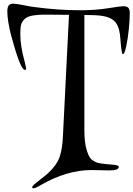

<svg xmlns="http://www.w3.org/2000/svg" viewBox="-20 -892 729 1049"><path d="M53 -872Q68 -872 109.5 -863.5Q151 -855 172 -853Q298 -836 421 -836Q501 -836 570 -847Q639 -858 654 -858Q674 -858 681.5 -849Q689 -840 689 -821Q689 -787 684 -734.5Q679 -682 669.5 -638.5Q660 -595 651 -596Q644 -596 638 -676Q635 -736 614.5 -765.5Q594 -795 545 -804Q517 -810 441 -810V-180Q441 -116 452.5 -76.5Q464 -37 476 -25Q488 -13 506 -5Q522 2 587 7Q629 9 629 20Q629 39 578 39Q562 39 530 38Q498 37 481 37Q345 37 203 119Q173 137 162 137Q156 137 156 131Q156 125 167.5 115Q179 105 202.5 87Q226 69 244 53Q290 10 305.5 -34Q321 -78 324 -152L357 -811Q296 -812 232 -812Q182 -812 153 -806Q124 -800 110.5 -784Q97 -768 94 -752Q91 -736 91 -705Q91 -641 114 -558Q123 -520 123 -519Q123 -510 116 -510Q92 -510 45 -684Q42 -693 41 -697Q20 -780 20 -830Q20 -851 27 -861.5Q34 -872 53 -872Z"/></svg>

Font: Henny Penny
Style: Regular
Weight: 400
Designer: Olga Umpeleva
Foundry: Brownfox
Version: Version 1.001